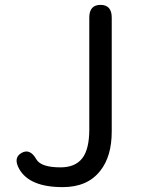

<svg xmlns="http://www.w3.org/2000/svg" viewBox="-20 -754 576 787"><path d="M237 13Q101 13 59 -61Q33 -107 68 -127Q103 -147 129 -101Q148 -68 228 -68Q288 -68 317 -105Q346 -142 346 -224V-682Q346 -734 392 -734Q438 -734 438 -682V-215Q438 -113 391 -54Q339 13 237 13Z"/></svg>

Font: Resource Han Rounded HK
Style: Regular
Weight: 400
Designer: Cyano Hao (round all glyphs); Ryoko NISHIZUKA  (kana, bopomofo & ideographs); Paul D. Hunt (Latin, Greek & Cyrillic); Sa
Foundry: Cyano Hao
Version: 0.990